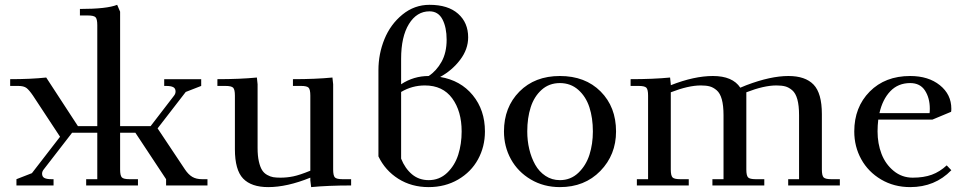

<svg xmlns="http://www.w3.org/2000/svg" viewBox="-20 -766 4001 793"><path d="M22 -411.1V-439Q107.4 -439 170.9 -445.8L301.8 -245.1H381.8V-662.1Q381.8 -687 374.8 -694.6Q367.7 -702.1 342.8 -702.1H310.1V-729Q421.9 -729 463.9 -746.1L476.1 -717.8V-245.1H602.1L698.2 -370.1Q705.1 -378.4 705.1 -388.2Q705.1 -400.9 695.6 -406Q686 -411.1 666 -411.1H658.2V-439H811V-411.1L747.1 -386.2L630.9 -235.8L744.1 -65.9Q758.3 -44.9 774.4 -35.4Q790.5 -25.9 814.9 -25.9H836.9V0H666V-25.9L539.1 -217.8H476.1V-65.9Q476.1 -41 483.2 -33.4Q490.2 -25.9 515.1 -25.9H549.8V0H335.9V-25.9H381.8V-217.8H277.8L161.1 -66.9Q153.8 -58.1 153.8 -48.8Q153.8 -36.1 163.3 -31Q172.9 -25.9 192.9 -25.9H201.2V0H47.9V-25.9L111.8 -50.8L228 -201.2L116.2 -371.1Q100.6 -394 89.4 -402.6Q78.1 -411.1 55.2 -411.1Z M877.9 -411.1V-439Q971.2 -439 1041 -445.8L1043.9 -418V-154.8Q1043.9 -122.6 1049.1 -99.6Q1054.2 -76.7 1062.3 -63.7Q1070.3 -50.8 1083.5 -43.5Q1096.7 -36.1 1108.6 -34.2Q1120.6 -32.2 1138.2 -32.2Q1165 -32.2 1191.4 -37.6Q1217.8 -43 1261.7 -61V-371.1Q1261.7 -396.5 1254.6 -403.8Q1247.6 -411.1 1223.1 -411.1H1189.9V-439Q1283.2 -439 1353 -445.8L1356 -418V-65.9Q1356 -41 1363 -33.4Q1370.1 -25.9 1395 -25.9H1430.2V0Q1335.4 0 1265.1 6.8L1261.7 -21V-32.2Q1165.5 6.8 1087.9 6.8Q1018.1 6.8 984.1 -28.6Q950.2 -64 950.2 -149.9V-371.1Q950.2 -396 943.1 -403.6Q936 -411.1 911.1 -411.1Z M1543 -120.1V-476.1Q1543 -543.5 1567.9 -604.5Q1592.8 -665.5 1642.1 -705.8Q1691.4 -746.1 1753.9 -746.1Q1830.6 -746.1 1872.1 -709.2Q1913.6 -672.4 1913.6 -611.8Q1913.6 -562.5 1880.4 -518.8Q1847.2 -475.1 1797.9 -448.2Q1882.3 -434.1 1932.6 -372.8Q1982.9 -311.5 1982.9 -223.1Q1982.9 -160.2 1954.3 -107.9Q1925.8 -55.7 1872.1 -24.4Q1818.4 6.8 1750.5 6.8Q1679.7 6.8 1625.2 -27.6Q1570.8 -62 1543 -120.1ZM1636.7 -110.8Q1652.8 -70.3 1681.6 -46.1Q1710.4 -22 1750.5 -22Q1794.9 -22 1826.7 -52.2Q1858.4 -82.5 1872.6 -127Q1886.7 -171.4 1886.7 -223.1Q1886.7 -306.6 1847.7 -359.9Q1808.6 -413.1 1734.9 -413.1Q1682.1 -413.1 1636.7 -386.2ZM1636.7 -418Q1688.5 -452.1 1750.5 -452.1Q1782.2 -472.7 1803.5 -510.5Q1824.7 -548.3 1824.7 -602.1Q1824.7 -652.8 1807.4 -686Q1790 -719.2 1753.9 -719.2Q1701.2 -719.2 1668.9 -666.7Q1636.7 -614.3 1636.7 -522.9Z M2061.5 -223.1Q2061.5 -323.2 2125.2 -387.7Q2189 -452.1 2292.5 -452.1Q2397 -452.1 2460.7 -388.2Q2524.4 -324.2 2524.4 -223.1Q2524.4 -126.5 2459.5 -59.8Q2394.5 6.8 2292.5 6.8Q2225.6 6.8 2172.4 -24.7Q2119.1 -56.2 2090.3 -108.4Q2061.5 -160.6 2061.5 -223.1ZM2157.7 -223.1Q2157.7 -185.1 2166 -149.9Q2174.3 -114.7 2190.4 -85.9Q2206.5 -57.1 2232.9 -39.6Q2259.3 -22 2292.5 -22Q2336.9 -22 2368.7 -52.2Q2400.4 -82.5 2414.6 -127Q2428.7 -171.4 2428.7 -223.1Q2428.7 -278.8 2414.3 -323Q2399.9 -367.2 2368.4 -395Q2336.9 -422.9 2292.5 -422.9Q2248 -422.9 2217 -395Q2186 -367.2 2171.9 -323Q2157.7 -278.8 2157.7 -223.1Z M2584.5 -411.1V-439Q2677.7 -439 2747.6 -445.8L2750.5 -418V-414.1Q2847.2 -452.1 2924.3 -452.1Q3005.9 -452.1 3037.6 -403.8L3062.5 -414.1Q3162.6 -452.1 3236.3 -452.1Q3306.2 -452.1 3340.3 -416.5Q3374.5 -380.9 3374.5 -294.9V-65.9Q3374.5 -41 3381.6 -33.4Q3388.7 -25.9 3413.6 -25.9H3448.7V0H3235.4V-25.9H3280.3V-290Q3280.3 -330.1 3273.2 -355.7Q3266.1 -381.3 3252 -393.3Q3237.8 -405.3 3223.1 -409.2Q3208.5 -413.1 3186.5 -413.1Q3135.3 -413.1 3062.5 -384.8V-65.9Q3062.5 -41 3069.6 -33.4Q3076.7 -25.9 3101.6 -25.9H3136.7V0H2922.4V-25.9H2968.3V-290Q2968.3 -330.1 2961.2 -355.7Q2954.1 -381.3 2939.9 -393.3Q2925.8 -405.3 2911.1 -409.2Q2896.5 -413.1 2874.5 -413.1Q2823.2 -413.1 2750.5 -384.8V-65.9Q2750.5 -41 2757.6 -33.4Q2764.6 -25.9 2789.6 -25.9H2824.7V0H2610.4V-25.9H2656.7V-371.1Q2656.7 -396 2649.7 -403.6Q2642.6 -411.1 2617.7 -411.1Z M3508.3 -223.1Q3508.3 -323.2 3572 -387.7Q3635.7 -452.1 3739.3 -452.1Q3814.5 -452.1 3861.8 -414.1Q3909.2 -376 3909.2 -316.9Q3909.2 -308.1 3908.2 -304.2L3831.1 -272H3607.4Q3604.5 -247.6 3604.5 -223.1Q3604.5 -173.3 3620.8 -130.6Q3637.2 -87.9 3671.1 -60.1Q3705.1 -32.2 3749.5 -32.2Q3795.4 -32.2 3828.6 -44.4Q3861.8 -56.6 3890.1 -83L3909.2 -63Q3841.8 6.8 3739.3 6.8Q3672.4 6.8 3619.1 -24.7Q3565.9 -56.2 3537.1 -108.4Q3508.3 -160.6 3508.3 -223.1ZM3612.3 -298.8H3819.3Q3820.3 -304.7 3820.3 -316.9Q3820.3 -361.3 3800.3 -392.1Q3780.3 -422.9 3739.3 -422.9Q3689.5 -422.9 3657.2 -389.2Q3625 -355.5 3612.3 -298.8Z"/></svg>

Font: Dihjauti S
Style: Bold
Weight: 700
Designer: T. Christopher White
Version: Version 3.0.0